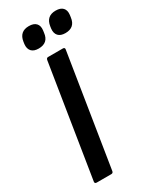

<svg xmlns="http://www.w3.org/2000/svg" viewBox="-213 -889 763 945"><g transform="rotate(-30 168.0 -417.0)"><path d="M37.3 0Q25.1 0 26.9 -11.4L127.5 -643.6Q129.5 -655 138.5 -655H222.5Q234.5 -655 232.5 -643.6L131.9 -11.4Q130.5 0 119.9 0ZM272.2 -713.9Q245 -713.9 232 -728.2Q218.9 -742.6 221.7 -768L223.5 -780.7Q231.5 -834.2 284.6 -834.2Q312.3 -834.2 325.3 -820.1Q338.2 -806.1 335 -780.7L333.2 -768Q326.5 -713.9 272.2 -713.9ZM120 -713.9Q92.9 -713.9 79.8 -728.2Q66.8 -742.6 69.5 -768L71.3 -780.7Q79.3 -834.2 132.4 -834.2Q160.1 -834.2 173.1 -820.1Q186.1 -806.1 182.9 -780.7L181.1 -768Q175.1 -713.9 120 -713.9Z"/></g></svg>

Font: Sofia Sans Condensed
Style: Italic
Weight: 400
Italic angle: -9°
Designer: Botio Nikoltchev, Ani Petrova
Foundry: lettersoup
Version: Version 4.101